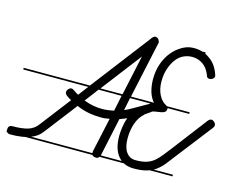

<svg xmlns="http://www.w3.org/2000/svg" viewBox="-81 -672 984 790"><g transform="rotate(15 410.5 -277.5)"><path d="M364 -23V-29L396 -176Q381 -173 374.5 -172.5Q368 -172 363 -172Q334 -172 308.5 -176.5Q283 -181 255 -193L152 -59Q142 -45 129 -35Q118 -27 103 -21H364ZM509 -535Q510 -533 510 -532L457 -287H555Q540 -304 533 -328Q526 -354 526 -380Q526 -416 536.5 -446Q547 -476 565 -498Q583 -520 606 -533Q607 -534 609 -535L625 -542Q640 -547 657 -547Q676 -547 692 -542H707V-536Q716 -532 724 -526Q754 -506 768 -465Q770 -460 770 -457Q770 -451 764 -446Q758 -441 750 -441Q744 -441 741 -443.5Q738 -446 736 -453Q725 -482 704.5 -496Q684 -510 659 -510Q640 -510 622.5 -502Q605 -494 592 -477Q579 -460 570.5 -435.5Q562 -411 562 -380Q562 -348 574 -324Q586 -300 604 -291Q608 -289 610 -287H707V-280H615V-277Q615 -267 609 -263Q603 -259 594 -257Q585 -255 575 -254Q565 -253 557 -250Q550 -244 543.5 -240Q537 -236 530 -231V-230Q508 -211 498 -181.5Q488 -152 488 -118Q488 -80 502.5 -59.5Q517 -39 543 -39H545Q571 -39 589.5 -45Q608 -51 621.5 -62.5Q635 -74 647.5 -90Q660 -106 675 -125L788 -273Q795 -281 802 -281Q808 -281 814.5 -275Q821 -269 821 -262Q821 -256 817 -251L703 -104Q685 -81 671 -62.5Q657 -44 640 -31Q633 -25 625 -21H707V-14H610L601 -11Q579 -4 545 -4H543Q519 -4 500 -14H396Q392 -7 384 -7Q370 -7 366 -14H81Q73 -12 64 -11Q44 -8 18 -8Q7 -8 3 -14H0V-21V-25Q0 -43 18 -43Q60 -43 84.5 -51Q109 -59 124 -80L223 -209Q213 -214 203.5 -221Q194 -228 194 -236Q194 -243 200 -249.5Q206 -256 212 -256Q218 -256 226.5 -249.5Q235 -243 245 -238L277 -280H0V-287H282L472 -535L477 -542L478 -543Q485 -551 491 -551Q498 -551 504 -545Q505 -543 506 -542ZM277 -222Q316 -207 354 -207Q365 -207 378 -208.5Q391 -210 405 -213L419 -280H321ZM458 -458 327 -287H421ZM477 -33Q452 -63 452 -118Q452 -134 455 -155.5Q458 -177 465 -197Q457 -193 449.5 -190.5Q442 -188 435 -185L400 -22L399 -21H489Q483 -26 477 -33ZM474 -241Q492 -251 509 -261Q526 -271 539 -278Q541 -279 542 -280H455L444 -226Q457 -231 474 -241Z"/></g></svg>

Font: Gruenewald VA 3. Klasse
Style: Regular
Weight: 400
Designer: Peter Wiegel
Foundry: Peter Wiegel, nach dem Schriftentwurf von Dr. H. Gr¸newald
Version: Version 0.007